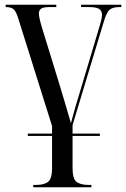

<svg xmlns="http://www.w3.org/2000/svg" viewBox="-20 -556 536 815"><path d="M98 21V11H201V-21L58 -476Q49 -506 38.5 -516Q28 -526 4 -526V-536H219V-526H191Q165 -526 155 -519.5Q145 -513 145 -498Q145 -489 149.5 -470.5Q154 -452 160 -433L234 -192Q247 -150 258.5 -110.5Q270 -71 281 -33Q295 -88 325 -185L392 -409Q402 -441 407.5 -461.5Q413 -482 413 -492Q413 -510 401 -518Q389 -526 357 -526H324V-536H495V-526H488Q458 -526 445 -514.5Q432 -503 420 -462L288 -25V11H404V21H288V158Q288 202 304.5 215.5Q321 229 357 229H368V239H121V229H132Q168 229 184.5 215.5Q201 202 201 158V21Z"/></svg>

Font: Noto Serif Display Condensed
Style: Regular
Weight: 400
Width: 3
Designer: Monotype Design Team
Foundry: Monotype Imaging Inc.
Version: Version 2.009